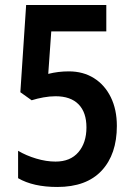

<svg xmlns="http://www.w3.org/2000/svg" viewBox="-20 -734 531 764"><path d="M254 -450Q311 -450 354 -423Q397 -396 421 -347Q445 -298 445 -233Q445 -120 384.5 -55Q324 10 208 10Q112 10 52 -25V-134Q84 -115 124 -103Q164 -91 201 -91Q260 -91 292 -128.5Q324 -166 324 -227Q324 -287 292.5 -319Q261 -351 201 -351Q178 -351 153 -346.5Q128 -342 106 -335L61 -367L84 -714H403V-609H184L172 -440Q192 -445 212 -447.5Q232 -450 254 -450Z"/></svg>

Font: Noto Sans Lao Looped Condensed SemiBold
Style: Regular
Weight: 600
Width: 3
Designer: Mark Frömberg, Ben Mitchell
Foundry: The Fontpad Ltd
Version: Version 1.002; ttfautohint (v1.8.4.7-5d5b)